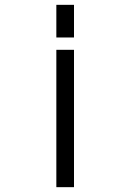

<svg xmlns="http://www.w3.org/2000/svg" viewBox="-20 -746 540 794"><path d="M213 -726H286V-591H213ZM213 -540H286V28H213Z"/></svg>

Font: DotGothic16
Style: Regular
Weight: 400
Designer: Fontworks Inc.
Foundry: Fontworks Inc.
Version: Version 1.100